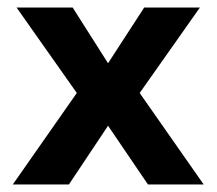

<svg xmlns="http://www.w3.org/2000/svg" viewBox="-20 -490 576 510"><path d="M373 0 267 -156 163 0H14L184 -243L24 -470H173L267 -322L363 -470H511L351 -243L521 0Z"/></svg>

Font: Celebes
Style: Bold
Weight: 700
Designer: Anugrah Pasau
Foundry: Lafontype
Version: Version 1.000; ttfautohint (v1.8.4)